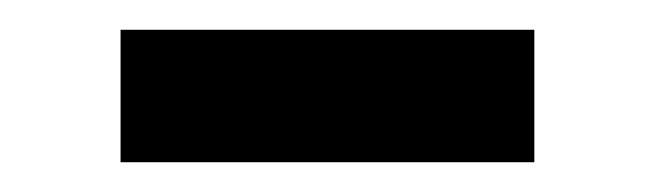

<svg xmlns="http://www.w3.org/2000/svg" viewBox="-20 -669 440 129"><path d="M339 -560V-649H61V-560Z"/></svg>

Font: Play
Style: Bold
Weight: 700
Designer: Jonas Hecksher
Foundry: Jonas Hecksher, Playtypeª, e-types AS
Version: Version 1.002